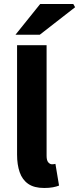

<svg xmlns="http://www.w3.org/2000/svg" viewBox="-20 -925 394 956"><path d="M200 11Q150 11 120.5 -9.5Q91 -30 78 -67.5Q65 -105 65 -155V-700H212V-149Q212 -126 220.5 -116.5Q229 -107 239 -107Q243 -107 246.5 -107.5Q250 -108 256 -109L274 -1Q262 4 243.5 7.5Q225 11 200 11ZM57 -752 180 -905H345L354 -889L178 -752Z"/></svg>

Font: Mada
Style: Bold
Weight: 700
Designer: Khaled Hosny
Version: Version 1.5